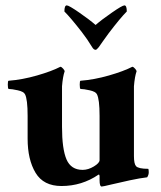

<svg xmlns="http://www.w3.org/2000/svg" viewBox="-20 -682 593 709"><path d="M333 -589.8Q355.5 -609.4 393.6 -635.7Q431.6 -662.1 439.5 -662.1Q448.2 -662.1 448.2 -639.6Q423.8 -615.2 380.9 -558.6Q371.1 -545.9 359.4 -528.8Q347.7 -511.7 344.7 -507.8Q336.9 -498 333 -498Q326.2 -498 320.3 -507.8Q302.7 -537.1 282.2 -563.5Q241.2 -616.2 217.8 -639.6Q217.8 -662.1 226.6 -662.1Q234.4 -662.1 272.5 -635.7Q310.5 -609.4 333 -589.8ZM347.7 -253.9Q347.7 -315.4 337.9 -334Q333 -343.8 311 -348.6Q289.1 -353.5 277.3 -353.5Q274.4 -355.5 274.4 -369.6Q274.4 -383.8 277.3 -383.8Q328.1 -387.7 382.3 -403.3Q436.5 -418.9 468.8 -435.5Q473.6 -434.6 479 -428.2Q484.4 -421.9 484.4 -418.9Q477.5 -399.4 474.6 -363.3V-301.8V-105.5Q474.6 -77.1 482.4 -68.4Q491.2 -58.6 527.3 -58.6Q529.3 -56.6 529.3 -45.9Q529.3 -36.1 523.4 -27.3Q498 -24.4 459 -16.1Q419.9 -7.8 390.1 -0.5Q360.4 6.8 355.5 6.8Q347.7 6.8 347.7 -16.6V-32.2Q347.7 -34.2 346.7 -36.1Q345.7 -38.1 343.8 -37.1Q282.2 4.9 207 4.9Q140.6 4.9 111.3 -43.9Q82 -92.8 82 -169.9V-253.9Q82 -315.4 72.3 -334Q67.4 -343.8 45.4 -348.6Q23.4 -353.5 11.7 -353.5Q8.8 -355.5 8.8 -369.6Q8.8 -383.8 11.7 -383.8Q62.5 -387.7 116.7 -403.3Q170.9 -418.9 203.1 -435.5Q208 -434.6 213.4 -428.2Q218.8 -421.9 218.8 -418.9Q211.9 -399.4 209 -363.3V-301.8V-213.9Q209 -131.8 225.6 -93.3Q242.2 -54.7 285.2 -54.7Q305.7 -54.7 326.7 -67.4Q347.7 -80.1 347.7 -90.8Z"/></svg>

Font: Crimson
Style: Bold
Weight: 700
Version: Version 0.8 ; ttfautohint (v1.00) -l 8 -r 50 -G 200 -x 14 -D